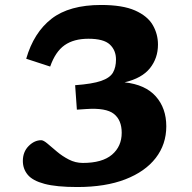

<svg xmlns="http://www.w3.org/2000/svg" viewBox="-20 -740 771 773"><path d="M289.5 -298.5 282.5 -397Q351.5 -402 387 -414.2Q422.5 -426.5 434.8 -447.8Q447 -469 447 -500.5Q447 -537.5 422.2 -560.8Q397.5 -584 336 -584Q277 -584 240 -558Q203 -532 182 -472L85.5 -503.5Q116 -609 187.5 -664.5Q259 -720 387 -720Q473.5 -720 523.8 -697.8Q574 -675.5 595 -639.2Q616 -603 616 -560.5Q616 -506 583.8 -465.5Q551.5 -425 481.5 -408.5Q565 -399.5 607.2 -352Q649.5 -304.5 649.5 -231.5Q649.5 -159 607 -104Q564.5 -49 484.5 -18Q404.5 13 291.5 13Q207 13 159.2 0.2Q111.5 -12.5 91.8 -36.2Q72 -60 72 -92Q72 -128.5 95.2 -152Q118.5 -175.5 146 -175.5Q155 -175.5 171.2 -161.8Q187.5 -148 209 -129.8Q230.5 -111.5 257 -97.8Q283.5 -84 313.5 -84Q391.5 -84 430.8 -117.2Q470 -150.5 470 -205.5Q470 -256.5 438.5 -281.5Q407 -306.5 327 -301Z"/></svg>

Font: Newsreader Caption
Style: Bold
Weight: 700
Designer: Hugues Gentile
Foundry: Production Type
Version: Version 1.001